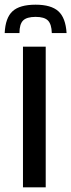

<svg xmlns="http://www.w3.org/2000/svg" viewBox="-48 -799 304 819"><path d="M50 0V-600H147V0ZM-28 -658H35Q35 -696 50.5 -711.5Q66 -727 104 -727Q141 -727 156.5 -711.5Q172 -696 173 -658H236Q232 -723 201 -751Q170 -779 104 -779Q36 -779 5.5 -751Q-25 -723 -28 -658Z"/></svg>

Font: Big Shoulders Text SemiBold
Style: Regular
Weight: 600
Designer: Patric King
Foundry: XO Type Co
Version: Version 1.000; ttfautohint (v1.8.2)